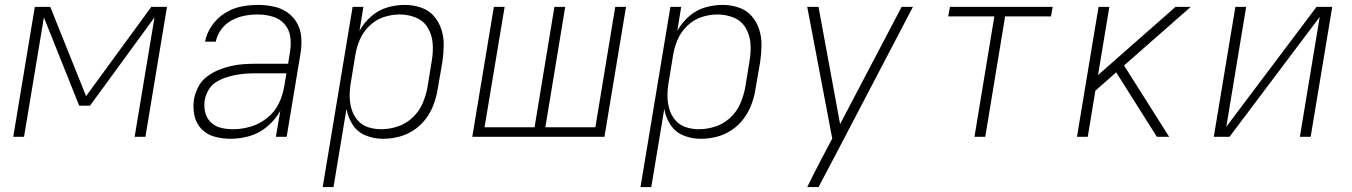

<svg xmlns="http://www.w3.org/2000/svg" viewBox="-20 -558 5512 783"><path d="M34 0H78L159 -487L303 -127H347L610 -487L529 0H573L661 -530H597L331 -166L185 -530H122Z M921 8Q960 8 999 -3.5Q1038 -15 1070.5 -42.5Q1103 -70 1123 -106L1105 0H1149L1206 -343Q1211 -375 1208.5 -406.5Q1206 -438 1191 -464.5Q1176 -491 1151 -508Q1126 -525 1095 -531.5Q1064 -538 1032 -538Q997 -538 962.5 -531Q928 -524 896.5 -504Q865 -484 844 -453.5Q823 -423 816 -388H860Q865 -415 882.5 -438.5Q900 -462 925.5 -475.5Q951 -489 978 -494Q1005 -499 1032 -499Q1062 -499 1091 -490.5Q1120 -482 1139.5 -460.5Q1159 -439 1163.5 -409.5Q1168 -380 1163 -349L1155 -298H1021Q995 -298 969.5 -296Q944 -294 918.5 -288Q893 -282 868.5 -271.5Q844 -261 822 -244Q800 -227 788 -202.5Q776 -178 771 -153Q766 -119 773 -86.5Q780 -54 802 -31.5Q824 -9 855.5 -0.5Q887 8 921 8ZM930 -31Q904 -31 880 -37Q856 -43 839 -60Q822 -77 816.5 -101.5Q811 -126 815 -151Q819 -171 830 -190.5Q841 -210 859.5 -222Q878 -234 898.5 -241Q919 -248 939.5 -252Q960 -256 980 -257.5Q1000 -259 1021 -259H1148L1139 -205Q1133 -169 1116.5 -135Q1100 -101 1069 -76.5Q1038 -52 1002 -41.5Q966 -31 930 -31Z M1296 205H1340L1393 -114Q1399 -79 1418.5 -49Q1438 -19 1471.5 -5.5Q1505 8 1542 8Q1574 8 1606 0Q1638 -8 1667 -27Q1696 -46 1716.5 -73.5Q1737 -101 1748.5 -132Q1760 -163 1765 -195L1784 -305Q1789 -339 1789.5 -373Q1790 -407 1780 -438Q1770 -469 1749 -493Q1728 -517 1696 -527.5Q1664 -538 1631 -538Q1595 -538 1559 -527.5Q1523 -517 1493.5 -491Q1464 -465 1446 -432L1462 -530H1418ZM1534 -31Q1506 -31 1480.5 -39.5Q1455 -48 1438 -68Q1421 -88 1413.5 -114Q1406 -140 1406 -167.5Q1406 -195 1411 -223L1429 -333Q1434 -365 1447.5 -396.5Q1461 -428 1487 -453Q1513 -478 1545.5 -488.5Q1578 -499 1610 -499Q1645 -499 1676.5 -486Q1708 -473 1725 -444Q1742 -415 1744.5 -380.5Q1747 -346 1741 -311L1723 -201Q1717 -168 1703 -135.5Q1689 -103 1662 -78Q1635 -53 1601.5 -42Q1568 -31 1534 -31Z M1906 0H2445L2533 -530H2489L2408 -39H2204L2285 -530H2241L2160 -39H1956L2038 -530H1994Z M2592 205H2636L2689 -114Q2695 -79 2714.5 -49Q2734 -19 2767.5 -5.5Q2801 8 2838 8Q2870 8 2902 0Q2934 -8 2963 -27Q2992 -46 3012.5 -73.5Q3033 -101 3044.5 -132Q3056 -163 3061 -195L3080 -305Q3085 -339 3085.5 -373Q3086 -407 3076 -438Q3066 -469 3045 -493Q3024 -517 2992 -527.5Q2960 -538 2927 -538Q2891 -538 2855 -527.5Q2819 -517 2789.5 -491Q2760 -465 2742 -432L2758 -530H2714ZM2830 -31Q2802 -31 2776.5 -39.5Q2751 -48 2734 -68Q2717 -88 2709.5 -114Q2702 -140 2702 -167.5Q2702 -195 2707 -223L2725 -333Q2730 -365 2743.5 -396.5Q2757 -428 2783 -453Q2809 -478 2841.5 -488.5Q2874 -499 2906 -499Q2941 -499 2972.5 -486Q3004 -473 3021 -444Q3038 -415 3040.5 -380.5Q3043 -346 3037 -311L3019 -201Q3013 -168 2999 -135.5Q2985 -103 2958 -78Q2931 -53 2897.5 -42Q2864 -31 2830 -31Z M3272 205H3318L3395 59L3703 -530H3657L3406 -52L3318 -530H3272L3374 7L3326 98Q3312 125 3298.5 151.5Q3285 178 3272 205Z M3954 0H3998L4079 -491H4266L4273 -530H3854L3847 -491H4035Z M4372 0H4416L4447 -188L4532 -263L4578 -190L4698 0H4748L4564 -291L4836 -530H4774L4458 -252L4504 -530H4460Z M4930 0H4994L5362 -489L5281 0H5325L5413 -530H5349L4981 -41L5062 -530H5018Z"/></svg>

Font: Iosevka Sparkle XLtObl
Style: Regular
Weight: 200
Italic angle: -9°
Designer: Belleve Invis
Foundry: Belleve Invis
Version: Version 4.5.0; ttfautohint (v1.8.3)